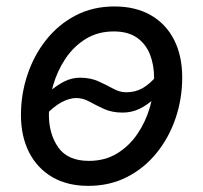

<svg xmlns="http://www.w3.org/2000/svg" viewBox="-20 -573 640 604"><path d="M257.8 11.7Q191.9 11.7 144.5 -15.9Q97.2 -43.5 71.5 -93.8Q45.9 -144 45.9 -211.4Q45.9 -276.4 66.2 -337.4Q86.4 -398.4 124.8 -447Q163.1 -495.6 217.5 -524.2Q272 -552.7 340.3 -552.7Q406.2 -552.7 454.1 -525.4Q502 -498 527.6 -447.8Q553.2 -397.5 553.2 -329.1Q553.2 -263.2 532.7 -202.1Q512.2 -141.1 473.4 -92.8Q434.6 -44.4 380.1 -16.4Q325.7 11.7 257.8 11.7ZM259.8 -66.9Q310.1 -66.9 348.4 -90.3Q386.7 -113.8 412.6 -152.1Q438.5 -190.4 451.7 -236.3Q464.8 -282.2 464.8 -327.1Q464.8 -368.7 451.7 -401.9Q438.5 -435.1 410.6 -454.6Q382.8 -474.1 337.9 -474.1Q288.1 -474.1 250 -450.7Q211.9 -427.2 186 -388.7Q160.2 -350.1 147 -304Q133.8 -257.8 133.8 -212.4Q133.8 -150.9 163.6 -108.9Q193.4 -66.9 259.8 -66.9ZM119.1 -207 85.9 -236.8Q109.4 -261.2 132.8 -282.2Q156.2 -303.2 180.7 -315.9Q205.1 -328.6 231.4 -328.6Q264.6 -328.6 289.8 -317.1Q314.9 -305.7 335.9 -294.2Q356.9 -282.7 377 -282.7Q405.8 -282.7 428.7 -295.7Q451.7 -308.6 477.1 -338.9L512.2 -312Q488.8 -284.2 465.8 -263.2Q442.9 -242.2 418.5 -230.5Q394 -218.8 365.7 -218.8Q332.5 -218.8 307.4 -230.2Q282.2 -241.7 261.5 -253.2Q240.7 -264.6 220.2 -264.6Q197.8 -264.6 172.9 -251Q147.9 -237.3 119.1 -207Z"/></svg>

Font: Inter Variable
Style: Italic
Weight: 400
Italic angle: -9.39999°
Designer: Rasmus Andersson
Foundry: rsms
Version: Version 4.001;git-9221beed3